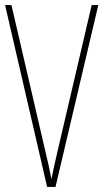

<svg xmlns="http://www.w3.org/2000/svg" viewBox="-20 -734 406 754"><path d="M366 -714H340L205 -136C196 -99 190 -69 182 -31C175 -69 168 -98 159 -136L25 -714H0L165 0H198Z"/></svg>

Font: Noto Sans Myanmar UI ExtraCondensed Thin
Style: Regular
Weight: 100
Width: 2
Designer: Monotype Design Team
Foundry: Monotype Imaging Inc.
Version: Version 2.103